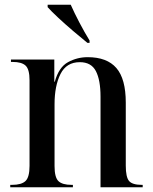

<svg xmlns="http://www.w3.org/2000/svg" viewBox="-20 -786 644 806"><path d="M23 0V-10H31Q70 -10 87 -26Q104 -42 104 -90V-449Q104 -495 87.5 -510.5Q71 -526 33 -526H26V-536H208V-443H210Q227 -504 265.5 -525Q304 -546 348 -546Q429 -546 468.5 -500.5Q508 -455 508 -355V-91Q508 -42 522 -26Q536 -10 575 -10H579V0H402V-380Q402 -450 382.5 -487.5Q363 -525 315 -525Q259 -525 234 -475.5Q209 -426 209 -348V-89Q209 -41 225.5 -25.5Q242 -10 280 -10H286V0ZM347 -606Q321 -627 287.5 -655.5Q254 -684 224.5 -711.5Q195 -739 180 -756V-766H277Q292 -732 313.5 -691Q335 -650 356 -616V-606Z"/></svg>

Font: Noto Serif Display SemiCondensed Medium
Style: Regular
Weight: 500
Width: 4
Designer: Monotype Design Team
Foundry: Monotype Imaging Inc.
Version: Version 2.009